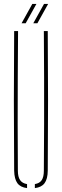

<svg xmlns="http://www.w3.org/2000/svg" viewBox="-20 -959 317 983"><path d="M52.5 -85Q51 -264.5 51 -442.8Q51 -621 52.5 -800H72.5Q71.5 -680.5 71 -561.5Q70.5 -442.5 70.5 -323.5Q70.5 -204.5 71.5 -85Q71.5 -53.5 82.8 -37Q94 -20.5 118.5 -16.5V4Q84.5 0 69 -21.2Q53.5 -42.5 52.5 -85ZM158.5 4V-16.5Q183 -20.5 193.8 -37Q204.5 -53.5 204.5 -85Q205.5 -204.5 205.8 -323.5Q206 -442.5 205.8 -561.5Q205.5 -680.5 204.5 -800H224.5Q226 -621 226 -442.8Q226 -264.5 224.5 -85Q224 -42.5 208.2 -21.2Q192.5 0 158.5 4ZM90.5 -840 145.5 -939H166.5L111.5 -840ZM150.5 -840 205.5 -939H226.5L171.5 -840Z"/></svg>

Font: Big Shoulders Stencil Thin
Style: Regular
Weight: 100
Designer: Patric King
Foundry: XO Type Co
Version: Version 2.001